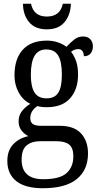

<svg xmlns="http://www.w3.org/2000/svg" viewBox="-20 -762 524 1021"><path d="M19 94Q19 38 50.5 5Q82 -28 131 -38Q109 -49 94 -68.5Q79 -88 79 -117Q79 -146 94.5 -168Q110 -190 141 -210Q102 -229 79.5 -270Q57 -311 57 -361Q57 -449 101 -497.5Q145 -546 230 -546Q261 -546 288.5 -536.5Q316 -527 333 -513Q357 -538 376.5 -553Q396 -568 422 -568Q447 -568 460.5 -553Q474 -538 474 -516Q474 -493 462 -478Q450 -463 426 -463Q426 -479 418.5 -490Q411 -501 396 -501Q377 -501 358 -487Q376 -463 385.5 -434.5Q395 -406 395 -365Q395 -287 353 -239.5Q311 -192 230 -192Q197 -192 179 -198Q141 -173 141 -134Q141 -113 154 -103Q167 -93 199 -93H297Q374 -93 411 -52.5Q448 -12 448 54Q448 142 388 190.5Q328 239 208 239Q114 239 66.5 201Q19 163 19 94ZM309 -365Q309 -434 289.5 -466.5Q270 -499 226 -499Q184 -499 164 -465.5Q144 -432 144 -364Q144 -300 164 -269.5Q184 -239 227 -239Q271 -239 290 -269Q309 -299 309 -365ZM370 69Q370 25 348 7Q326 -11 281 -11H191Q149 -11 122 11Q95 33 95 87Q95 191 210 191Q298 191 334 158.5Q370 126 370 69ZM102 -742H145Q159 -674 229 -674Q300 -674 314 -742H357Q355 -682 323 -644Q291 -606 229 -606Q167 -606 135 -644Q103 -682 102 -742Z"/></svg>

Font: Noto Serif Narrow
Style: Regular
Weight: 400
Width: 4
Designer: Monotype Design Team
Foundry: Monotype Imaging Inc.
Version: Version 1.001